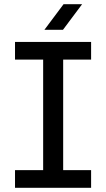

<svg xmlns="http://www.w3.org/2000/svg" viewBox="-20 -901 509 921"><path d="M52 0V-85H187V-615H52V-700H417V-615H283V-85H417V0ZM193 -758 285 -881H374L282 -758Z"/></svg>

Font: MuseoModerno SemiBold
Style: Regular
Weight: 400
Version: Version 1.001